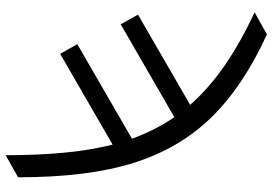

<svg xmlns="http://www.w3.org/2000/svg" viewBox="-170 -632 1016 717"><g transform="rotate(90 338.5 -274.0)"><path d="M108.9 -762.2Q303.2 -673.8 419.2 -554.4Q535.2 -435.1 588.9 -264.2Q642.6 -93.3 642.6 167L560.1 213.4Q560.1 97.2 551 -1.7Q542 -100.6 520.5 -186L181.6 9.8L145.5 -54.2L498.5 -258.3Q466.3 -346.7 418 -416.5L71.3 -216.3L35.2 -280.8L372.1 -475.6Q312 -543.9 226.8 -603.3Q141.6 -662.6 26.4 -716.3Z"/></g></svg>

Font: Roboto
Style: Regular
Weight: 400
Designer: Google
Version: Version 2.001047; 2015